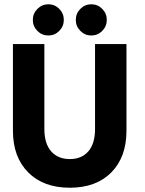

<svg xmlns="http://www.w3.org/2000/svg" viewBox="-20 -866 676 898"><path d="M206.5 -846Q236 -846 257.2 -824.5Q278.5 -803 278.5 -773Q278.5 -743 257.2 -721.5Q236 -700 206.5 -700Q176 -700 154.8 -721.5Q133.5 -743 133.5 -773Q133.5 -803 155 -824.5Q176.5 -846 206.5 -846ZM355.8 -824.5Q377 -846 407 -846Q437 -846 458.2 -824.5Q479.5 -803 479.5 -773Q479.5 -743 458.2 -721.5Q437 -700 407 -700Q377 -700 355.8 -721.5Q334.5 -743 334.5 -773Q334.5 -803 355.8 -824.5ZM424.5 -660H571.5V-254.5Q571.5 -131.5 500.8 -59.8Q430 12 306.5 12Q183 12 111.8 -59.8Q40.5 -131.5 40.5 -254.5V-660H187.5V-262.5Q187.5 -194.5 219.2 -158.2Q251 -122 306.5 -122Q362 -122 393.2 -158.2Q424.5 -194.5 424.5 -262.5Z"/></svg>

Font: League Spartan
Style: Bold
Weight: 700
Foundry: The League of Moveable Type
Version: Version 2.002